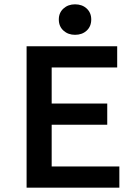

<svg xmlns="http://www.w3.org/2000/svg" viewBox="-20 -868 640 888"><path d="M103 0V-654H522V-556H219V-389H476V-291H219V-98H532V0ZM327 -707Q295 -707 273.5 -726.5Q252 -746 252 -778Q252 -809 273.5 -828.5Q295 -848 327 -848Q360 -848 381 -828.5Q402 -809 402 -778Q402 -746 381 -726.5Q360 -707 327 -707Z"/></svg>

Font: Source Code Pro ExtraLight SemiBold
Style: Regular
Weight: 600
Monospace: yes
Version: Version 1.018;hotconv 1.0.116;makeotfexe 2.5.65601